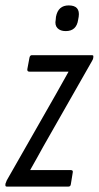

<svg xmlns="http://www.w3.org/2000/svg" viewBox="-30 -690 366 710"><path d="M-5 0Q-11 0 -10 -7V-10Q-8 -16 -5 -23L177 -342Q189 -363 200 -383Q211 -403 223 -424V-425H79Q70 -425 71 -434L79 -477Q81 -486 88 -486H309Q317 -486 315 -480V-477Q315 -472 310 -464L130 -148Q119 -127 106.5 -105.5Q94 -84 82 -62V-61H232Q241 -61 239 -52L232 -9Q231 0 223 0ZM213 -575Q193 -575 182.5 -586Q172 -597 176 -617L177 -628Q185 -670 224 -670Q267 -670 261 -628L259 -617Q253 -575 213 -575Z"/></svg>

Font: Sofia Sans Extra Condensed
Style: Italic
Weight: 400
Italic angle: -9°
Designer: Botio Nikoltchev, Ani Petrova
Foundry: lettersoup
Version: Version 4.101; ttfautohint (v1.8.4.7-5d5b)